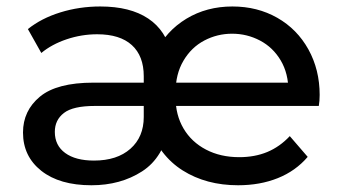

<svg xmlns="http://www.w3.org/2000/svg" viewBox="-20 -555 1029 581"><path d="M49.6 -154Q49.6 -220.1 100.8 -262.5Q152 -304.9 262.7 -304.9H429.6V-234.4H266.9Q200.9 -234.4 173.4 -213.1Q145.9 -191.9 145.9 -155.9Q145.9 -114.9 177.3 -92Q208.7 -69.1 264.3 -69.1Q334.4 -69.1 374.7 -104.9Q415 -140.6 415 -201.1V-324.3Q415 -385.6 379.1 -418.4Q343.1 -451.3 274.1 -451.3Q226.7 -451.3 181.6 -436.1Q136.6 -420.9 105 -394.7L64.4 -467Q104.9 -499.6 162.6 -517.5Q220.3 -535.4 283.4 -535.4Q373.9 -535.4 428.5 -498.9Q483.1 -462.4 498.4 -392L451.7 -397.6Q482.9 -461.3 544.1 -498.4Q605.3 -535.4 683.3 -535.4Q758.9 -535.4 819 -501.2Q879.1 -467 913.2 -405.6Q947.3 -344.1 947.3 -267.7Q947.3 -249.4 944.7 -234.4H492.7V-304.9H893.4L852.9 -278.4Q852.9 -332.6 829.5 -372.1Q806.1 -411.6 766.8 -432.3Q727.4 -453 682.4 -453Q637.4 -453 598.1 -432.3Q558.9 -411.6 535.1 -371.2Q511.3 -330.9 511.3 -275.9V-259.9Q511.3 -207 535.4 -166.1Q559.6 -125.1 603.4 -102.3Q647.1 -79.4 704 -79.4Q751 -79.4 788.9 -95.1Q826.7 -110.9 856.9 -143.1L911.1 -80.3Q874.6 -37.6 820.7 -16Q766.9 5.6 700.6 5.6Q604 5.6 532.9 -39.2Q461.7 -84 429.9 -174.4L492.6 -173.3Q475.1 -78.3 409.9 -36.4Q344.7 5.6 256.6 5.6Q160.3 5.6 104.9 -38.2Q49.6 -82 49.6 -154Z"/></svg>

Font: iiserrat Thin
Style: Regular
Weight: 100
Designer: Akira Ohta
Foundry: Akira Ohta
Version: Version 1.200;Glyphs 3.3.1 (3343)